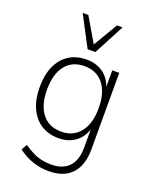

<svg xmlns="http://www.w3.org/2000/svg" viewBox="-168 -832 884 1112"><g transform="rotate(20 274.0 -276.5)"><path d="M271 188Q219 188 170.5 171Q122 154 82 123L102 88Q131 108 158 121.5Q185 135 213.5 141Q242 147 272 147Q343 147 381 107Q419 67 419 -11V-137H423Q408 -77 365 -44Q322 -11 260 -11Q197 -11 151.5 -40.5Q106 -70 81.5 -124.5Q57 -179 57 -253Q57 -328 81.5 -382.5Q106 -437 151.5 -466Q197 -495 260 -495Q322 -495 365.5 -462Q409 -429 424 -368H419V-487H462V-14Q462 51 440 96Q418 141 375.5 164.5Q333 188 271 188ZM261 -52Q336 -52 378 -105.5Q420 -159 420 -253Q420 -349 378 -402Q336 -455 261 -455Q185 -455 143.5 -402Q102 -349 102 -253Q102 -159 143.5 -105.5Q185 -52 261 -52ZM243 -553 144 -741H179L267 -591L356 -741H390L291 -553Z"/></g></svg>

Font: Nunito Sans 10pt SemiCondensed ExtraLight
Style: Regular
Weight: 250
Width: 4
Designer: Vernon Adams
Foundry: Vernon Adams
Version: Version 3.101;gftools[0.9.27]